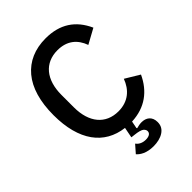

<svg xmlns="http://www.w3.org/2000/svg" viewBox="-260 -828 1155 1155"><g transform="rotate(-45 317.0 -250.5)"><path d="M348 -609C240 -609 175 -531 175 -402V-296C175 -167 240 -89 348 -89C432 -89 484 -137 509 -205L600 -150C555 -53 477 7 362 12L353 58L356 62C371 58 384 55 399 55C438 55 469 76 469 123C469 154 455 174 433 188C411 202 381 209 349 209C289 209 255 186 239 167L281 119C293 135 313 148 344 148C369 148 388 139 388 119C388 111 384 103 375 95C366 88 346 82 317 79L292 76L305 9C148 -10 55 -133 55 -349C55 -466 82 -556 133 -617C184 -678 257 -710 348 -710C469 -710 550 -656 597 -552L502 -500C478 -567 429 -609 348 -609Z"/></g></svg>

Font: Plexus Sans Medium
Style: Regular
Weight: 500
Version: Version 2.001;PS 002.001;hotconv 1.0.70;makeotf.lib2.5.58329